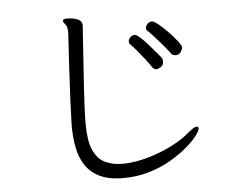

<svg xmlns="http://www.w3.org/2000/svg" viewBox="-52 -784 1104 873"><g transform="rotate(-5 500.0 -347.5)"><path d="M488 -40Q541 -42 598 -58.5Q655 -75 706 -101Q757 -127 791 -157Q817 -179 829 -179Q837 -179 837 -170Q837 -160 820 -137.5Q803 -115 771 -87.5Q739 -60 694.5 -34Q650 -8 595 8.5Q540 25 477 25Q410 25 368 4Q326 -17 303 -53Q280 -89 271.5 -135.5Q263 -182 263 -233Q264 -279 267 -346Q270 -413 274.5 -492Q279 -571 284 -652V-658Q284 -683 274.5 -694Q265 -705 265 -712Q265 -714 266 -715Q270 -720 285 -720Q288 -720 304.5 -718.5Q321 -717 337 -709Q353 -701 353 -681Q353 -676 352 -670.5Q351 -665 351 -659Q341 -510 334 -405Q327 -300 327 -237V-233Q327 -158 345.5 -116Q364 -74 398 -57Q432 -40 478 -40ZM794 -543Q794 -536 786 -523.5Q778 -511 761 -511Q748 -511 740 -522Q736 -529 724 -543.5Q712 -558 696.5 -576Q681 -594 666.5 -609.5Q652 -625 643 -633Q638 -637 638 -645Q638 -655 647 -664Q656 -673 668 -673Q677 -673 697 -656.5Q717 -640 739.5 -617Q762 -594 778 -573Q794 -552 794 -543ZM702 -488Q702 -470 689.5 -462.5Q677 -455 669 -455Q658 -455 650 -467Q642 -480 624.5 -502.5Q607 -525 589 -546.5Q571 -568 561 -577Q555 -583 555 -591Q555 -602 564.5 -610.5Q574 -619 584 -619Q592 -619 608.5 -604.5Q625 -590 643 -569.5Q661 -549 676 -531Q691 -513 697 -506Q702 -500 702 -488Z"/></g></svg>

Font: Klee One SemiBold
Style: Regular
Weight: 600
Designer: Fontworks Inc.
Foundry: Fontworks Inc.
Version: Version 1.00;January 12, 2022;FontCreator 13.0.0.2683 64-bit